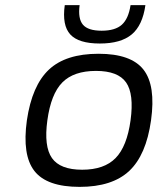

<svg xmlns="http://www.w3.org/2000/svg" viewBox="-20 -720 625 750"><path d="M365 -510Q492 -510 540.5 -448Q589 -386 570 -250Q551 -114 484.5 -52Q418 10 291 10Q163 10 114.5 -52Q66 -114 85 -250Q105 -386 171 -448Q237 -510 365 -510ZM165 -250Q151 -148 183 -102.5Q215 -57 301 -57Q387 -57 431.5 -102.5Q476 -148 490 -250Q504 -353 472.5 -398Q441 -443 355 -443Q268 -443 223.5 -398Q179 -353 165 -250ZM548 -700Q537 -621 494.5 -585.5Q452 -550 370 -550Q287 -550 254.5 -585.5Q222 -621 233 -700H291Q284 -647 304 -623.5Q324 -600 377 -600Q430 -600 456 -623.5Q482 -647 490 -700Z"/></svg>

Font: Fivo Sans Modern
Style: Italic
Weight: 400
Designer: Alexander Slobzheninov
Foundry: Alexander Slobzheninov
Version: 1.0